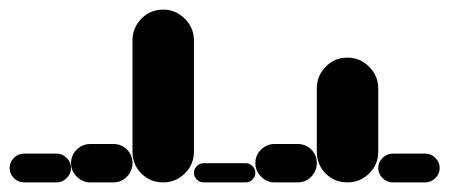

<svg xmlns="http://www.w3.org/2000/svg" viewBox="-20 -380 936 400"><path d="M30 -60Q18 -60 9 -51Q0 -42 0 -30Q0 -18 9 -9Q18 0 30 0H98Q110 0 119 -9Q128 -18 128 -30Q128 -42 119 -51Q110 -60 98 -60Z M168 -80Q152 -80 140 -68.5Q128 -57 128 -40Q128 -24 140 -12Q152 0 168 0H216Q233 0 244.5 -12Q256 -24 256 -40Q256 -57 244.5 -68.5Q233 -80 216 -80Z M256 -64H384V-296H256ZM320 -128Q293 -128 274.5 -109Q256 -90 256 -64Q256 -37 274.5 -18.5Q293 0 320 0Q346 0 365 -18.5Q384 -37 384 -64Q384 -90 365 -109Q346 -128 320 -128ZM320 -360Q293 -360 274.5 -341Q256 -322 256 -296Q256 -269 274.5 -250.5Q293 -232 320 -232Q346 -232 365 -250.5Q384 -269 384 -296Q384 -322 365 -341Q346 -360 320 -360Z M404 -40Q396 -40 390 -34Q384 -28 384 -20Q384 -12 390 -6Q396 0 404 0H492Q500 0 506 -6Q512 -12 512 -20Q512 -28 506 -34Q500 -40 492 -40Z M552 -80Q536 -80 524 -68.5Q512 -57 512 -40Q512 -24 524 -12Q536 0 552 0H600Q617 0 628.5 -12Q640 -24 640 -40Q640 -57 628.5 -68.5Q617 -80 600 -80Z M640 -64H768V-196H640ZM704 -128Q677 -128 658.5 -109Q640 -90 640 -64Q640 -37 658.5 -18.5Q677 0 704 0Q730 0 749 -18.5Q768 -37 768 -64Q768 -90 749 -109Q730 -128 704 -128ZM704 -260Q677 -260 658.5 -241Q640 -222 640 -196Q640 -169 658.5 -150.5Q677 -132 704 -132Q730 -132 749 -150.5Q768 -169 768 -196Q768 -222 749 -241Q730 -260 704 -260Z M798 -60Q786 -60 777 -51Q768 -42 768 -30Q768 -18 777 -9Q786 0 798 0H866Q878 0 887 -9Q896 -18 896 -30Q896 -42 887 -51Q878 -60 866 -60Z"/></svg>

Font: Wavefont
Style: Bold
Weight: 700
Version: Version 3.004;gftools[0.9.33]